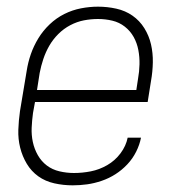

<svg xmlns="http://www.w3.org/2000/svg" viewBox="-20 -548 540 576"><path d="M198 8Q170 8 143 2Q116 -4 95 -19Q74 -34 60.5 -56.5Q47 -79 40.5 -105Q34 -131 35 -159Q36 -187 40 -215L60 -335Q64 -361 72.5 -385.5Q81 -410 95 -433Q109 -456 129 -475Q149 -494 173 -506Q197 -518 223 -523Q249 -528 274 -528Q302 -528 329 -522Q356 -516 377.5 -501Q399 -486 413 -463.5Q427 -441 433 -415Q439 -389 438.5 -361Q438 -333 433 -305L423 -242H85L79 -209Q76 -187 75 -165Q74 -143 78.5 -122Q83 -101 93.5 -82.5Q104 -64 120.5 -51.5Q137 -39 158.5 -34Q180 -29 202 -29Q227 -29 252.5 -34Q278 -39 301.5 -52.5Q325 -66 341.5 -88Q358 -110 363 -135H403Q399 -114 388.5 -93Q378 -72 362 -55Q346 -38 326.5 -25.5Q307 -13 285 -5.5Q263 2 241.5 5Q220 8 198 8ZM91 -278H389L394 -311Q398 -333 398.5 -355Q399 -377 395 -398Q391 -419 381 -437Q371 -455 354.5 -468Q338 -481 317 -486Q296 -491 274 -491Q253 -491 232 -487Q211 -483 191 -472.5Q171 -462 155 -446Q139 -430 128 -411Q117 -392 110 -371Q103 -350 99 -329Z"/></svg>

Font: Iosevka Extralight Oblique
Style: Regular
Weight: 200
Italic angle: -9°
Monospace: yes
Designer: Belleve Invis
Foundry: Belleve Invis
Version: Version 32.5.0; ttfautohint (v1.8.4)